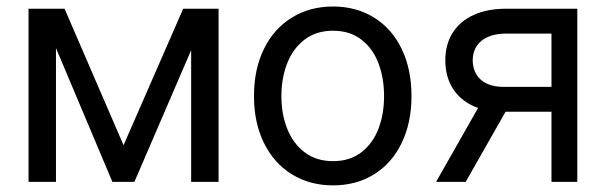

<svg xmlns="http://www.w3.org/2000/svg" viewBox="-20 -557 1855 588"><path d="M541 -530.3H620.1L391.6 0H324.2L100.6 -530.3H177.7L358.4 -112.3ZM151.4 0H67.4V-530.3H151.4ZM565.4 -530.3H649.4V0H565.4Z M757.8 -262.7Q757.8 -344.7 788.1 -406.7Q818.4 -468.8 873.5 -502.9Q928.7 -537.1 1000 -537.1Q1071.3 -537.1 1126 -502.9Q1180.7 -468.8 1210.4 -406.7Q1240.2 -344.7 1240.2 -262.7Q1240.2 -181.6 1210.4 -119.6Q1180.7 -57.6 1126 -23.4Q1071.3 10.7 1000 10.7Q928.7 10.7 873.5 -23.4Q818.4 -57.6 788.1 -119.6Q757.8 -181.6 757.8 -262.7ZM1156.2 -262.7Q1156.2 -317.4 1139.2 -362.8Q1122.1 -408.2 1086.9 -435.5Q1051.8 -462.9 1000 -462.9Q948.2 -462.9 912.6 -435.5Q877 -408.2 859.4 -362.8Q841.8 -317.4 841.8 -262.7Q841.8 -208 859.4 -163.1Q877 -118.2 912.6 -90.8Q948.2 -63.5 1000 -63.5Q1051.8 -63.5 1086.9 -90.8Q1122.1 -118.2 1139.2 -163.1Q1156.2 -208 1156.2 -262.7Z M1668.9 -454.1H1529.3Q1498 -454.1 1475.1 -444.3Q1452.1 -434.6 1439.9 -416Q1427.7 -397.5 1427.7 -372.1Q1427.7 -347.7 1439 -329.1Q1450.2 -310.5 1471.2 -300.8Q1492.2 -291 1520.5 -291H1690.4V-214.8H1520.5Q1465.8 -214.8 1426.3 -233.9Q1386.7 -252.9 1365.2 -288.6Q1343.8 -324.2 1343.8 -372.1Q1343.8 -420.9 1366.2 -456.5Q1388.7 -492.2 1430.7 -511.2Q1472.7 -530.3 1529.3 -530.3H1748V0H1668.9ZM1465.8 -264.6H1556.6L1406.2 0H1315.4Z"/></svg>

Font: Pretendard Std Variable
Style: Regular
Weight: 400
Designer: Base glyphs from Inter by Rasmus Andersson; Hangeul glyphs from Noto Sans CJK(Source Han Sans) by Jang Soo-young and Kan
Foundry: Kil Hyung-jin
Version: Version 1.309;Glyphs 3.2 (3225)